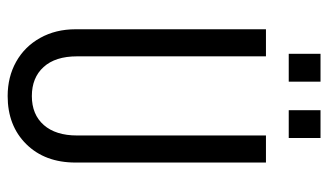

<svg xmlns="http://www.w3.org/2000/svg" viewBox="-204 -674 886 519"><g transform="rotate(90 239.5 -415.0)"><path d="M59.6 -175.8V-690.4H132.8V-179.7Q132.8 -121.1 161.6 -89.4Q190.4 -57.6 240.2 -57.6Q290 -57.6 318.4 -89.8Q346.7 -122.1 346.7 -179.7V-690.4H419.9V-175.8Q419.9 -92.8 370.1 -42.5Q320.3 7.8 240.2 7.8Q188.5 7.8 147.5 -15.1Q106.4 -38.1 83 -80.1Q59.6 -122.1 59.6 -175.8ZM126 -837.9H201.2V-752H126ZM278.3 -837.9H353.5V-752H278.3Z"/></g></svg>

Font: Altinn-DIN Condensed
Style: Regular
Weight: 400
Width: 3
Designer: Charles Nix
Foundry: Altinn
Version: Version 2.00